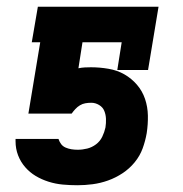

<svg xmlns="http://www.w3.org/2000/svg" viewBox="-20 -540 540 568"><path d="M209 8Q187 8 165.5 6Q144 4 123.5 -2.5Q103 -9 85.5 -19.5Q68 -30 54.5 -45.5Q41 -61 33.5 -80.5Q26 -100 26 -122V-129H153Q156 -120 161 -113.5Q166 -107 174 -103.5Q182 -100 191 -98.5Q200 -97 210 -97Q224 -97 238 -100.5Q252 -104 264 -113Q276 -122 282.5 -135.5Q289 -149 292 -163Q294 -176 293.5 -188.5Q293 -201 288.5 -212Q284 -223 273 -229.5Q262 -236 250 -236Q241 -236 232.5 -234.5Q224 -233 216.5 -228.5Q209 -224 203 -217.5Q197 -211 192 -204H64L99 -415H74L92 -520H449L418 -333H327L340 -415H224L212 -338Q221 -340 230.5 -340.5Q240 -341 249 -341Q275 -341 301 -336.5Q327 -332 348 -320Q369 -308 385 -289.5Q401 -271 409 -247.5Q417 -224 417.5 -198Q418 -172 414 -146Q410 -123 402 -101Q394 -79 378.5 -60Q363 -41 342.5 -27.5Q322 -14 299.5 -6Q277 2 254 5Q231 8 209 8Z"/></svg>

Font: Iosevka Curly Slab Extrabold
Style: Italic
Weight: 800
Italic angle: -9°
Monospace: yes
Designer: Belleve Invis
Foundry: Belleve Invis
Version: Version 22.1.2; ttfautohint (v1.8.4)